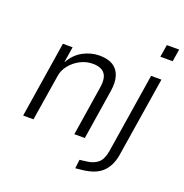

<svg xmlns="http://www.w3.org/2000/svg" viewBox="-154 -840 1119 1170"><g transform="rotate(20 405.0 -255.0)"><path d="M53 0 131 -494H194L178 -394H180Q211 -449 261.5 -476Q312 -503 367 -503Q422 -503 455 -482Q488 -461 500.5 -421Q513 -381 504 -324L453 0H385L435 -318Q442 -358 435.5 -385.5Q429 -413 406.5 -427.5Q384 -442 345 -442Q303 -442 265 -422.5Q227 -403 200.5 -370.5Q174 -338 168 -299L120 0ZM716 -623 729 -703H809L796 -623ZM461 193 468 136 515 130Q556 125 583.5 103Q611 81 621 24L703 -494H770L688 21Q682 60 668 89Q654 118 632.5 138.5Q611 159 580.5 171Q550 183 510 188Z"/></g></svg>

Font: Nunito Sans 7pt SemiCondensed Light
Style: Italic
Weight: 300
Width: 4
Italic angle: -9°
Designer: Vernon Adams
Foundry: Vernon Adams
Version: Version 3.101;gftools[0.9.27]